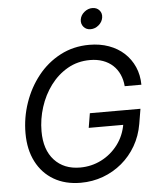

<svg xmlns="http://www.w3.org/2000/svg" viewBox="-62 -990 860 1052"><g transform="rotate(-5 368.5 -464.0)"><path d="M339.8 10.7Q254.4 10.7 191.9 -25.9Q129.4 -62.5 95.2 -129.2Q61 -195.8 61 -285.6Q61 -371.6 88.9 -452.6Q116.7 -533.7 168 -598.1Q219.2 -662.6 291.3 -700.4Q363.3 -738.3 451.2 -738.3Q509.8 -738.3 558.3 -720.7Q606.9 -703.1 642.1 -670.7Q677.2 -638.2 696.8 -593.8Q716.3 -549.3 716.8 -495.6H625Q622.1 -531.2 608.9 -560.5Q595.7 -589.8 573 -610.8Q550.3 -631.8 518.6 -643.3Q486.8 -654.8 447.8 -654.8Q379.4 -654.8 324.5 -623.3Q269.5 -591.8 230.2 -539.1Q190.9 -486.3 170.2 -421.1Q149.4 -356 149.4 -288.6Q149.4 -187 201.9 -129.9Q254.4 -72.8 343.3 -72.8Q405.8 -72.8 460.2 -100.3Q514.6 -127.9 551.8 -177.2Q588.9 -226.6 599.6 -291.5L626 -285.2H408.7L421.9 -364.7H700.2L686.5 -282.7Q675.3 -217.3 644.3 -163.6Q613.3 -109.9 566.7 -70.8Q520 -31.7 462.2 -10.5Q404.3 10.7 339.8 10.7ZM466.3 -822.8Q442.4 -822.8 428 -839.6Q413.6 -856.4 417 -880.4Q420.9 -904.3 441.2 -920.9Q461.4 -937.5 485.4 -937.5Q509.8 -937.5 524.2 -920.9Q538.6 -904.3 534.7 -880.4Q530.8 -856.4 510.7 -839.6Q490.7 -822.8 466.3 -822.8Z"/></g></svg>

Font: Inter 24pt
Style: Italic
Weight: 400
Italic angle: -9.3988°
Designer: Rasmus Andersson
Foundry: rsms
Version: Version 4.001;git-66647c0bb